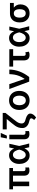

<svg xmlns="http://www.w3.org/2000/svg" viewBox="2110 -2932 1012 5272"><g transform="rotate(-90 2616.0 -296.0)"><path d="M638.2 -545.9V-445.3H553.2V-158.7Q553.2 -124.5 569.3 -113.5Q585.4 -102.5 611.8 -102.5Q624.5 -102.5 635.7 -104Q647 -105.5 654.3 -106.4V-6.3Q638.7 -1.5 617.4 2.7Q596.2 6.8 570.3 6.3Q505.9 6.8 467 -28.6Q428.2 -64 427.7 -147V-445.3H265.6V0H139.6V-445.3H53.7V-545.9Z M983.9 11.7Q915 11.2 862.5 -25.1Q810.1 -61.5 780.5 -125.5Q751 -189.5 751 -272.5Q751 -355.5 782 -418.5Q813 -481.4 866.2 -517.1Q919.4 -552.7 986.8 -552.7Q1055.7 -552.7 1102.3 -515.4Q1148.9 -478 1172.9 -417.5H1174.8L1202.1 -545.9H1304.2L1244.1 -272.9L1312 0H1208.5L1178.2 -128.9H1175.8Q1151.9 -67.9 1105 -28.1Q1058.1 11.7 983.9 11.7ZM1144.5 -272.9 1144 -274.4Q1138.7 -300.8 1128.7 -330.8Q1118.7 -360.8 1102.3 -387.2Q1085.9 -413.6 1061.5 -430.4Q1037.1 -447.3 1002.9 -447.3Q945.3 -447.3 911.1 -398.4Q877 -349.6 877 -272.9Q877 -196.3 910.6 -146Q944.3 -95.7 998.5 -95.7Q1030.8 -95.7 1055.4 -113Q1080.1 -130.4 1097.9 -157.5Q1115.7 -184.6 1127.2 -215.1Q1138.7 -245.6 1144 -271.5Z M1427.2 -545.9H1552.7L1551.3 -158.7Q1551.8 -124.5 1568.4 -113.5Q1585 -102.5 1610.8 -102.5Q1624 -102.5 1635 -104Q1646 -105.5 1653.3 -106.4V-6.3Q1637.2 -1 1616.2 2.9Q1595.2 6.8 1569.8 6.3Q1505.4 6.8 1466.3 -28.6Q1427.2 -64 1427.2 -147ZM1449.2 -613.8 1482.4 -781.7H1602.5L1527.8 -613.8Z M1699.2 -727.5H2150.4V-650.4L1974.1 -428.2Q1938.5 -383.3 1913.3 -348.1Q1888.2 -313 1875 -279.1Q1861.8 -245.1 1861.8 -203.1Q1861.8 -168.9 1883.5 -144.3Q1905.3 -119.6 1945.3 -108.4L1992.7 -94.7Q2060.5 -74.7 2097.4 -42.5Q2134.3 -10.3 2133.8 29.8Q2134.3 69.3 2105.7 111.1Q2077.1 152.8 2025.4 189.9L1958 137.2Q1980.5 113.8 1991.7 92.3Q2002.9 70.8 2003.4 54.2Q2003.9 39.6 1987.5 26.9Q1971.2 14.2 1942.4 6.3L1903.3 -3.9Q1823.2 -24.9 1779.8 -72.8Q1736.3 -120.6 1736.3 -187Q1736.3 -248.5 1752.4 -295.4Q1768.6 -342.3 1799.1 -386.2Q1829.6 -430.2 1873 -482.4L1984.4 -617.2H1699.2Z M2494.1 10.7Q2414.6 10.7 2355.7 -24.4Q2296.9 -59.6 2264.9 -122.8Q2232.9 -186 2232.9 -270.5Q2232.9 -355 2264.9 -418.5Q2296.9 -481.9 2355.7 -517.3Q2414.6 -552.7 2494.1 -552.7Q2574.2 -552.7 2632.8 -517.3Q2691.4 -481.9 2723.6 -418.5Q2755.9 -355 2755.9 -270.5Q2755.9 -186 2723.6 -122.8Q2691.4 -59.6 2632.8 -24.4Q2574.2 10.7 2494.1 10.7ZM2494.6 -92.8Q2538.6 -92.8 2567.6 -116.5Q2596.7 -140.1 2611.1 -180.7Q2625.5 -221.2 2625.5 -270.5Q2625.5 -320.8 2611.1 -361.3Q2596.7 -401.9 2567.6 -425.5Q2538.6 -449.2 2494.6 -449.2Q2450.7 -449.2 2421.6 -425.5Q2392.6 -401.9 2377.9 -361.3Q2363.3 -320.8 2363.3 -270.5Q2363.3 -221.2 2377.9 -180.7Q2392.6 -140.1 2421.6 -116.5Q2450.7 -92.8 2494.6 -92.8Z M3011.2 0 2807.6 -545.9H2942.4L3083 -128.9H3088.9Q3138.2 -208 3164.8 -273.2Q3191.4 -338.4 3202.4 -403.1Q3213.4 -467.8 3216.3 -545.9H3342.3Q3340.3 -403.8 3288.1 -263.9Q3235.8 -124 3136.2 0Z M3900.4 -545.9V-440.9H3718.3V-154.3Q3718.8 -117.2 3733.6 -106.9Q3748.5 -96.7 3768.6 -96.7Q3783.7 -96.7 3794.4 -99.9Q3805.2 -103 3815.9 -106.9L3833.5 -9.8Q3810.1 2.4 3788.3 6.1Q3766.6 9.8 3739.3 9.8Q3669.4 9.8 3631.1 -30.5Q3592.8 -70.8 3592.8 -156.7V-440.9H3423.3V-545.9Z M4203.1 11.7Q4134.3 11.2 4081.8 -25.1Q4029.3 -61.5 3999.8 -125.5Q3970.2 -189.5 3970.2 -272.5Q3970.2 -355.5 4001.2 -418.5Q4032.2 -481.4 4085.4 -517.1Q4138.7 -552.7 4206.1 -552.7Q4274.9 -552.7 4321.5 -515.4Q4368.2 -478 4392.1 -417.5H4394L4421.4 -545.9H4523.4L4463.4 -272.9L4531.2 0H4427.7L4397.5 -128.9H4395Q4371.1 -67.9 4324.2 -28.1Q4277.3 11.7 4203.1 11.7ZM4363.8 -272.9 4363.3 -274.4Q4357.9 -300.8 4347.9 -330.8Q4337.9 -360.8 4321.5 -387.2Q4305.2 -413.6 4280.8 -430.4Q4256.3 -447.3 4222.2 -447.3Q4164.6 -447.3 4130.4 -398.4Q4096.2 -349.6 4096.2 -272.9Q4096.2 -196.3 4129.9 -146Q4163.6 -95.7 4217.8 -95.7Q4250 -95.7 4274.7 -113Q4299.3 -130.4 4317.1 -157.5Q4335 -184.6 4346.4 -215.1Q4357.9 -245.6 4363.3 -271.5Z M4636.2 -258.8V-269.5Q4636.2 -343.3 4665.3 -401.9Q4694.3 -460.4 4750.2 -494.4Q4806.2 -528.3 4885.7 -528.3H5170.9V-422.9H5043Q5082 -393.1 5106.7 -347.9Q5131.3 -302.7 5131.3 -249V-238.3Q5131.3 -170.4 5102.8 -114Q5074.2 -57.6 5019.8 -23.9Q4965.3 9.8 4887.2 9.8Q4807.1 9.8 4751 -25.6Q4694.8 -61 4665.5 -121.6Q4636.2 -182.1 4636.2 -258.8ZM4768.6 -269.5V-258.8Q4768.6 -213.9 4780 -176.8Q4791.5 -139.6 4817.6 -117.7Q4843.8 -95.7 4887.2 -95.7Q4928.2 -95.7 4952.6 -117.7Q4977.1 -139.6 4988 -176.8Q4999 -213.9 4999 -258.8V-269.5Q4999 -311 4988 -345.7Q4977.1 -380.4 4952.4 -401.6Q4927.7 -422.9 4886.7 -422.9H4885.7Q4843.3 -422.9 4817.6 -401.9Q4792 -380.9 4780.3 -345.9Q4768.6 -311 4768.6 -269.5Z"/></g></svg>

Font: Inter Semi Bold
Style: Regular
Weight: 600
Designer: Rasmus Andersson
Foundry: rsms
Version: Version 4.000;git-e0f93cc